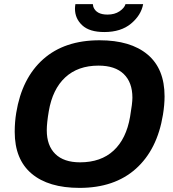

<svg xmlns="http://www.w3.org/2000/svg" viewBox="-20 -892 833 924"><path d="M481.9 -737.8Q410.6 -737.8 375.7 -770.3Q340.8 -802.7 340.8 -850.1Q340.8 -858.4 342.8 -872.1H426.8Q426.8 -868.7 429.2 -858.9Q443.4 -821.8 497.1 -821.8Q531.7 -821.8 555.2 -837.6Q578.6 -853.5 584 -872.1H668.9Q659.2 -818.8 610.6 -778.3Q562 -737.8 481.9 -737.8ZM362.8 12.2Q213.4 12.2 132.1 -56.4Q50.8 -125 50.8 -257.8Q50.8 -304.7 58.1 -349.1Q85.4 -516.1 188 -607.2Q290.5 -698.2 459 -698.2Q608.4 -698.2 690.2 -629.6Q772 -561 772 -428.2Q772 -387.7 764.2 -339.8Q736.8 -171.9 633.8 -79.8Q530.8 12.2 362.8 12.2ZM365.2 -110.8Q465.8 -110.8 526.9 -167.5Q587.9 -224.1 606 -330.1Q617.2 -395 617.2 -421.9Q617.2 -495.6 575.4 -535.9Q533.7 -576.2 454.1 -576.2Q355 -576.2 293.9 -519.5Q232.9 -462.9 214.8 -356.9Q205.1 -300.3 205.1 -265.1Q205.1 -191.4 246.1 -151.1Q287.1 -110.8 365.2 -110.8Z"/></svg>

Font: Archivo
Style: Bold Italic
Weight: 700
Italic angle: -10°
Designer: Hector Gatti
Foundry: Omnibus-Type
Version: Version 2.001